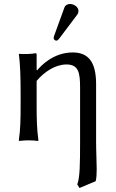

<svg xmlns="http://www.w3.org/2000/svg" viewBox="-20 -701 577 959"><path d="M165 -349 163 -352V-425C163 -433 162 -435 157 -435C135 -431 99 -430 76 -432L74 -429C81 -386 83 -310 83 -235V-180C83 -105 82 -54 74 0L76 3C88 1 111 0 123 0C135 0 158 1 170 3L172 0C164 -57 163 -104 163 -180V-297C201 -342 256 -379 312 -379C373 -379 380 -337 380 -263V6C380 120 379 186 366 220L377 238L458 204C462 188 463 168 463 144C463 105 460 57 460 6V-281C460 -396 418 -439 343 -439C248 -439 185 -374 165 -349ZM330 -681C317 -681 306 -675 302 -664L250 -521C249 -518 248 -514 248 -511C248 -504 254 -498 262 -498C266 -498 271 -502 274 -506L366 -628C370 -633 372 -641 372 -646C372 -666 350 -681 330 -681Z"/></svg>

Font: Libertinus Sans
Style: Regular
Weight: 400
Designer: Philipp H. Poll, Khaled Hosny
Foundry: Caleb Maclennan
Version: Version 7.050;RELEASE